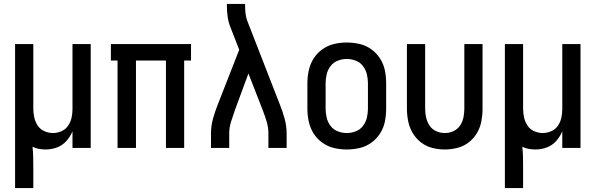

<svg xmlns="http://www.w3.org/2000/svg" viewBox="-20 -755 3040 980"><path d="M57 205H150V103Q150 76 149.5 48.5Q149 21 146 -6Q162 2 179 5Q196 8 213 8Q243 8 271 -2.5Q299 -13 319 -35.5Q339 -58 350 -85V0H443V-530H350V-197Q350 -175 345 -153Q340 -131 327 -112.5Q314 -94 293 -85Q272 -76 250 -76Q228 -76 206.5 -85.5Q185 -95 172.5 -114Q160 -133 155 -155.5Q150 -178 150 -200V-530H57Z M580 0H674V-446H827V0H920V-446H955V-530H546V-446H580Z M1057 0H1150V-74Q1150 -104 1159 -133Q1168 -162 1178 -190L1248 -380L1322 -190Q1333 -162 1341.5 -133Q1350 -104 1350 -74V0H1443V-74Q1443 -112 1433 -148.5Q1423 -185 1409 -220L1242 -649Q1235 -668 1233 -688Q1231 -708 1231 -728V-735H1138V-728Q1138 -700 1141.5 -672.5Q1145 -645 1155 -619L1201 -501L1091 -220Q1077 -185 1067 -148.5Q1057 -112 1057 -74Z M1750 8Q1783 8 1815.5 0.5Q1848 -7 1875 -26.5Q1902 -46 1920 -74Q1938 -102 1944.5 -134.5Q1951 -167 1951 -200V-330Q1951 -363 1944.5 -395.5Q1938 -428 1920 -456Q1902 -484 1875 -503.5Q1848 -523 1815.5 -530.5Q1783 -538 1750 -538Q1717 -538 1685 -530.5Q1653 -523 1625.5 -503.5Q1598 -484 1580.5 -456Q1563 -428 1556 -395.5Q1549 -363 1549 -330V-200Q1549 -167 1556 -134.5Q1563 -102 1580.5 -74Q1598 -46 1625.5 -26.5Q1653 -7 1685 0.5Q1717 8 1750 8ZM1750 -76Q1727 -76 1704.5 -84.5Q1682 -93 1667.5 -112Q1653 -131 1647.5 -154Q1642 -177 1642 -200V-330Q1642 -353 1647.5 -376Q1653 -399 1667.5 -418Q1682 -437 1704.5 -445.5Q1727 -454 1750 -454Q1773 -454 1795.5 -445.5Q1818 -437 1832.5 -418Q1847 -399 1852.5 -376Q1858 -353 1858 -330V-200Q1858 -177 1852.5 -154Q1847 -131 1832.5 -112Q1818 -93 1795.5 -84.5Q1773 -76 1750 -76Z M2250 8Q2282 8 2314 0Q2346 -8 2372 -28Q2398 -48 2414.5 -76Q2431 -104 2437 -136Q2443 -168 2443 -200V-530H2350V-200Q2350 -178 2345.5 -155.5Q2341 -133 2328 -114Q2315 -95 2294 -85.5Q2273 -76 2250 -76Q2228 -76 2206.5 -85.5Q2185 -95 2172.5 -114Q2160 -133 2155 -155.5Q2150 -178 2150 -200V-530H2057V-200Q2057 -168 2063.5 -136Q2070 -104 2086.5 -76Q2103 -48 2129 -28Q2155 -8 2186.5 0Q2218 8 2250 8Z M2557 205H2650V103Q2650 76 2649.5 48.5Q2649 21 2646 -6Q2662 2 2679 5Q2696 8 2713 8Q2743 8 2771 -2.5Q2799 -13 2819 -35.5Q2839 -58 2850 -85V0H2943V-530H2850V-197Q2850 -175 2845 -153Q2840 -131 2827 -112.5Q2814 -94 2793 -85Q2772 -76 2750 -76Q2728 -76 2706.5 -85.5Q2685 -95 2672.5 -114Q2660 -133 2655 -155.5Q2650 -178 2650 -200V-530H2557Z"/></svg>

Font: Iosevka SS08 Medium
Style: Regular
Weight: 500
Monospace: yes
Designer: Belleve Invis
Foundry: Belleve Invis
Version: Version 3.4.3; ttfautohint (v1.8.3)